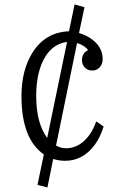

<svg xmlns="http://www.w3.org/2000/svg" viewBox="-20 -810 540 860"><path d="M314 -790 358.4 -777.8 334 -662.1Q369.6 -651.9 397 -629.9Q439.9 -595.7 439.9 -544.9Q439.9 -520 423.3 -505.4Q411.1 -494.1 393.6 -494.1Q368.7 -494.1 355.5 -513.2Q347.2 -524.4 347.2 -540.5Q347.2 -572.8 375 -585.9Q356.9 -607.9 325.2 -617.2L231 -158.2Q252 -146 276.9 -146Q328.6 -146 369.1 -191.4Q394.5 -219.7 411.1 -266.1L444.3 -243.2Q428.2 -193.8 405.3 -162.6Q352.5 -89.8 271.5 -89.8Q245.1 -89.8 218.3 -98.1L192.4 29.8L147.9 18.1L176.3 -118.2Q76.2 -188.5 76.2 -378.9Q76.2 -494.1 124 -571.8Q181.2 -665.5 289.1 -669.9ZM280.3 -622.1Q219.2 -614.3 183.6 -557.1Q142.1 -490.7 142.1 -379.9Q142.1 -259.3 191.4 -191.9Z"/></svg>

Font: BIZ UDMincho
Style: Regular
Weight: 400
Monospace: yes
Designer: TypeBank Co., Ltd.
Foundry: Morisawa Inc.
Version: Version 1.06